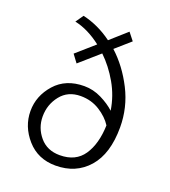

<svg xmlns="http://www.w3.org/2000/svg" viewBox="-132 -798 803 908"><g transform="rotate(20 270.0 -344.5)"><path d="M394 -664 320 -599Q387 -538 432 -449.5Q477 -361 477 -261Q477 -128 415 -57.5Q353 13 251 13Q162 13 107 -49.5Q52 -112 52 -190Q52 -266 105.5 -326.5Q159 -387 252 -387Q297 -387 338.5 -366.5Q380 -346 408 -320Q397 -391 361.5 -453Q326 -515 278 -561L180 -475L151 -514L241 -593Q209 -618 175 -635Q141 -652 107 -659L134 -698Q171 -690 209 -672.5Q247 -655 282 -629L364 -702ZM115 -185Q115 -128 152 -84Q189 -40 253 -40Q333 -40 371.5 -97Q410 -154 413 -248Q391 -283 348.5 -310Q306 -337 252 -337Q188 -337 151.5 -291Q115 -245 115 -185Z"/></g></svg>

Font: Palanquin Light
Style: Regular
Weight: 300
Designer: Pria Ravichandran
Version: Version 1.0.4